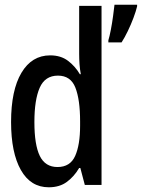

<svg xmlns="http://www.w3.org/2000/svg" viewBox="-20 -785 602 815"><path d="M440 -614Q445 -630 450.5 -658.5Q456 -687 460 -717Q464 -747 466 -765H562V-758Q557 -737 546.5 -709Q536 -681 522.5 -653Q509 -625 496 -605H440ZM187 10Q110 10 68.5 -63.5Q27 -137 27 -267Q27 -402 71 -476Q115 -550 193 -550Q238 -550 268.5 -527Q299 -504 319 -470H323Q319 -491 317.5 -513Q316 -535 316 -556V-760H411V0H340L321 -72H316Q295 -36 264 -13Q233 10 187 10ZM224 -76Q278 -76 299 -123Q320 -170 320 -251V-270Q320 -362 300 -413Q280 -464 226 -464Q171 -464 148.5 -412.5Q126 -361 126 -267Q126 -170 149 -123Q172 -76 224 -76Z"/></svg>

Font: Noto Sans Mono ExtraCondensed Medium
Style: Regular
Weight: 500
Width: 2
Designer: Monotype Design Team
Foundry: Monotype Imaging Inc.
Version: Version 2.014